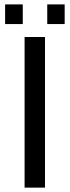

<svg xmlns="http://www.w3.org/2000/svg" viewBox="-20 -857 318 877"><path d="M185.5 -688V0H92.3V-688ZM275.4 -836.9V-747.1H195.8V-836.9ZM84 -836.9V-747.1H3.4V-836.9Z"/></svg>

Font: Arimo Nerd Font
Style: Regular
Weight: 400
Designer: Steve Matteson
Foundry: Monotype Imaging Inc.
Version: Version 1.33;Nerd Fonts 3.2.1